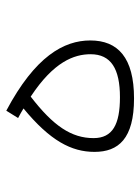

<svg xmlns="http://www.w3.org/2000/svg" viewBox="64 -520 457 626"><g transform="rotate(-90 293.0 -206.5)"><path d="M285.6 1.5C418.9 1.5 474.6 -51.3 474.6 -141.1C474.6 -227.1 422.9 -320.8 245.6 -415L221.7 -376.5C232.9 -370.6 243.2 -364.7 252.9 -358.9C147.5 -272 111.3 -202.6 111.3 -127.4C111.3 -49.3 154.3 1.5 285.6 1.5ZM291.5 -335.4C404.8 -260.7 429.7 -194.3 429.7 -140.1C429.7 -73.7 382.3 -44.4 289.6 -44.4C200.7 -44.4 156.2 -68.4 156.2 -130.4C156.2 -202.6 195.8 -261.7 291.5 -335.4Z"/></g></svg>

Font: Cascadia Mono PL ExtraLight
Style: Regular
Weight: 200
Monospace: yes
Designer: Aaron Bell
Foundry: Saja Typeworks
Version: Version 2404.023